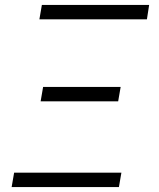

<svg xmlns="http://www.w3.org/2000/svg" viewBox="-20 -755 640 775"><path d="M573 -677H139L149 -735H582ZM144 -346 154 -404H467L457 -346ZM27 0 37 -58H470L460 0Z"/></svg>

Font: Iosevka Curly Light Extended
Style: Italic
Weight: 300
Width: 7
Italic angle: -9°
Monospace: yes
Designer: Belleve Invis
Foundry: Belleve Invis
Version: Version 11.1.0; ttfautohint (v1.8.3)